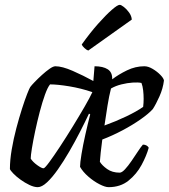

<svg xmlns="http://www.w3.org/2000/svg" viewBox="-20 -774 698 794"><path d="M136 0Q121 0 102 -9Q83 -18 65 -31Q47 -44 35 -56.5Q23 -69 21 -75Q21 -112 28.5 -156Q36 -200 47.5 -243.5Q59 -287 71 -324.5Q83 -362 92.5 -386Q102 -410 105 -414Q110 -421 123.5 -435Q137 -449 153.5 -464Q170 -479 185 -489.5Q200 -500 209 -500Q237 -500 280.5 -481Q324 -462 366 -439L371 -500Q406 -500 425.5 -487.5Q445 -475 444 -446Q470 -466 505 -483Q540 -500 577 -500Q593 -500 611.5 -489Q630 -478 643.5 -464Q657 -450 658 -441Q654 -408 639.5 -375.5Q625 -343 612 -323Q595 -304 561.5 -280.5Q528 -257 486.5 -235Q445 -213 403 -197Q399 -168 396.5 -143.5Q394 -119 393 -105Q402 -90 423 -75Q444 -60 475 -60Q484 -60 497 -74Q510 -88 524 -108.5Q538 -129 550.5 -148Q563 -167 571 -176Q580 -176 586.5 -172Q593 -168 595 -163Q586 -130 565.5 -92Q545 -54 511.5 -27Q478 0 429 0Q415 0 391.5 -12Q368 -24 345.5 -43.5Q323 -63 311 -84Q311 -100 317 -136.5Q323 -173 333 -217.5Q343 -262 353 -301L348 -304Q332 -270 311 -229Q290 -188 266.5 -147.5Q243 -107 219.5 -73.5Q196 -40 174.5 -20Q153 0 136 0ZM412 -255Q459 -272 502 -292.5Q545 -313 572 -332Q573 -340 573.5 -348.5Q574 -357 574 -365Q574 -383 572 -400.5Q570 -418 565 -431Q551 -434 528.5 -432.5Q506 -431 482 -425Q458 -419 439 -408Q431 -377 424.5 -336.5Q418 -296 412 -255ZM160 -78Q165 -78 183.5 -103Q202 -128 228 -167.5Q254 -207 281 -251Q308 -295 330 -333Q352 -371 362 -393Q315 -409 266.5 -417Q218 -425 187 -425Q177 -413 166 -382.5Q155 -352 144.5 -312Q134 -272 125.5 -232Q117 -192 112 -161Q107 -130 107 -118Q116 -104 134 -91Q152 -78 160 -78ZM345 -565Q338 -567 329 -575.5Q320 -584 318 -590Q353 -639 385.5 -675.5Q418 -712 442 -733Q466 -754 475 -754Q481 -754 492.5 -745Q504 -736 514 -722Q524 -708 525 -693Z"/></svg>

Font: Texturina 72pt 72pt Medium
Style: Italic
Weight: 500
Italic angle: -11°
Designer: Guillermo Torres Carreño
Foundry: Omnibus-Type
Version: Version 1.002; ttfautohint (v1.8.3)